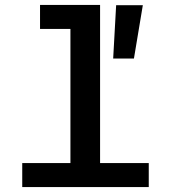

<svg xmlns="http://www.w3.org/2000/svg" viewBox="-20 -757 690 777"><path d="M265 0V-737H385V0ZM70 0V-97H582V0ZM142 -640V-737H325V-640ZM438 -520 450 -736H558L522 -520Z"/></svg>

Font: Azeret Mono Medium
Style: Regular
Weight: 500
Designer: Martin Vácha
Foundry: Displaay
Version: Version 1.002